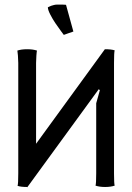

<svg xmlns="http://www.w3.org/2000/svg" viewBox="-20 -818 580 842"><path d="M301.8 -679.7Q300.8 -679.7 282 -672.9Q263.2 -666 259.8 -665Q259.3 -665.5 247.1 -682.1Q234.9 -698.7 222.9 -716.3Q210.9 -733.9 200.4 -754.4Q189.9 -774.9 189.9 -786.1Q190.4 -786.1 194.8 -788.3Q199.2 -790.5 204.1 -792.5Q209 -794.4 216.6 -796.1Q224.1 -797.9 231 -797.9Q266.6 -797.9 269.5 -796.9Q270.5 -793.5 301.8 -679.7ZM60.1 -58.1V-542Q60.1 -555.7 58.6 -574.7Q57.1 -593.8 56.2 -596.2Q73.7 -602.1 99.1 -602.1Q124.5 -602.1 142.1 -596.2Q141.1 -593.8 139.6 -574.7Q138.2 -555.7 138.2 -542V-187.5L439.9 -602.1Q468.3 -602.1 482.9 -597.2Q480 -588.4 480 -542V-58.1Q480 -12.7 482.9 -3.9Q465.3 2 440.9 2Q416.5 2 398.9 -3.9Q401.9 -12.7 401.9 -58.1V-365.2L418 -422.4L413.1 -426.8L99.1 3.9V2Q71.8 2 57.1 -2.9Q60.1 -11.7 60.1 -58.1Z"/></svg>

Font: Nikodecs
Style: Medium
Weight: 500
Version: Version 0.29